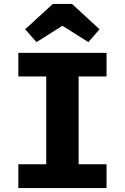

<svg xmlns="http://www.w3.org/2000/svg" viewBox="-20 -964 640 984"><path d="M74 -693H526V-572H383V-122H526V0H74V-122H217V-572H74ZM167 -748 109 -814 251 -944H349L490 -814L433 -748L300 -832Z"/></svg>

Font: Qzxlaeiskcpccdgjqmyffctclhy
Style: Regular
Weight: 700
Monospace: yes
Designer: Carrois Corporate & Edenspiekermann
Foundry: Carrois Corporate GbR & Edenspiekermann AG
Version: Version 2.001